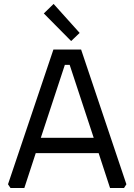

<svg xmlns="http://www.w3.org/2000/svg" viewBox="-20 -937 670 957"><path d="M19.9 -18.5 246.2 -690H384.3L610 -18.5L598.2 0H528.5L471.7 -173.6H158.1L101.3 0H32.3ZM183.4 -250H447.1L327.3 -613.6H303.2ZM198.4 -870 247.2 -917.4 377 -772.9 334.6 -732.4Z"/></svg>

Font: Oxanium ExtraLight
Style: Regular
Weight: 200
Designer: Severin Meyer
Version: Version 2.000